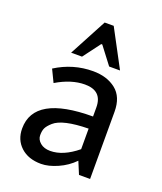

<svg xmlns="http://www.w3.org/2000/svg" viewBox="-132 -781 739 878"><g transform="rotate(20 237.5 -341.5)"><path d="M322 -273V-317Q322 -398 238 -398Q172 -398 100 -355L71 -415Q155 -468 252 -468Q320 -468 363.5 -433.5Q407 -399 407 -327V0H353L328 -60Q296 -27 252 -7.5Q208 12 172 12Q110 12 73 -22Q36 -56 36 -111Q36 -273 322 -273ZM191 -58Q254 -58 322 -114V-214Q196 -212 156 -176Q137 -159 130.5 -145.5Q124 -132 124 -110.5Q124 -89 142.5 -73.5Q161 -58 191 -58ZM366 -513H313L249 -597H244L181 -513H128L225 -695H269Z"/></g></svg>

Font: Average Sans
Style: Regular
Weight: 400
Designer: Eduardo Rodriguez Tunni
Foundry: Eduardo Rodriguez Tunni
Version: Version 1.001